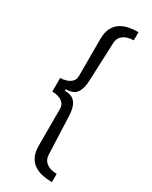

<svg xmlns="http://www.w3.org/2000/svg" viewBox="-229 -783 782 991"><g transform="rotate(30 162.0 -288.0)"><path d="M278 159Q249 159 221.5 153.5Q194 148 172.5 134Q151 120 138 94.5Q125 69 125 29V-188Q125 -210 113 -223Q101 -236 83 -241.5Q65 -247 46 -247V-328Q65 -328 83 -334Q101 -340 113 -352.5Q125 -365 125 -386V-605Q125 -645 138 -670.5Q151 -696 172.5 -710Q194 -724 221.5 -729.5Q249 -735 278 -735V-686Q260 -686 241 -680.5Q222 -675 208 -660.5Q194 -646 193 -620L184 -398Q183 -348 165.5 -320Q148 -292 100 -292V-283Q132 -283 149.5 -270.5Q167 -258 175 -234.5Q183 -211 184 -177L193 44Q194 70 208 84.5Q222 99 241 104.5Q260 110 278 110Z"/></g></svg>

Font: Archivo SemiCondensed Light
Style: Regular
Weight: 300
Width: 4
Designer: Hector Gatti
Foundry: Omnibus-Type
Version: Version 2.001